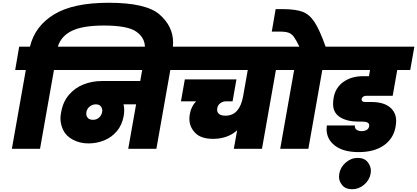

<svg xmlns="http://www.w3.org/2000/svg" viewBox="-20 -1078 3022 1391"><path d="M767 -1058Q1039 -1058 1136.5 -972.5Q1234 -887 1234 -770Q1234 -738 1228 -704L1225 -687H1025L1027 -699Q1030 -718 1030 -735Q1030 -805 967 -849Q904 -893 733 -893Q579 -893 500.5 -854.5Q422 -816 399 -740H476L447 -571H371L270 0H66L167 -571H90L119 -740H197Q233 -889 371.5 -973.5Q510 -1058 767 -1058Z M1291 -571H1214L1113 0H909L966 -322H875Q880 -302 880 -279Q880 -259 876 -237Q864 -172 826.5 -127.5Q789 -83 735 -61Q681 -39 621 -39Q559 -39 509 -65.5Q459 -92 438.5 -134.5Q418 -177 418 -219Q418 -241 423 -265Q436 -340 479.5 -391Q523 -442 585.5 -466.5Q648 -491 718 -491H996L1010 -571H425L454 -740H1320ZM654 -210Q679 -210 697 -225.5Q715 -241 720 -266Q721 -272 721 -277Q721 -294 710 -308Q699 -322 674 -322Q649 -322 629.5 -306Q610 -290 606 -266Q605 -259 605 -253Q605 -237 616.5 -223.5Q628 -210 654 -210Z M2056 -571H1979L1878 0H1674L1698 -134Q1664 -103 1619.5 -87.5Q1575 -72 1524 -72Q1436 -72 1394 -115.5Q1352 -159 1352 -217Q1352 -235 1356 -255Q1365 -307 1401 -344H1291L1319 -503H1693L1665 -344H1619Q1596 -344 1577 -331Q1558 -318 1554 -293Q1553 -287 1553 -282Q1553 -264 1567.5 -252Q1582 -240 1614 -240Q1666 -240 1697.5 -276Q1729 -312 1741 -379L1775 -571H1269L1298 -740H2085Z M2420 -740 2391 -571H2315L2214 0H2010L2111 -571H2034L2063 -740H2149Q2125 -789 2109.5 -810.5Q2094 -832 2072 -840.5Q2050 -849 2008 -849H1949L1977 -1012H2033Q2123 -1011 2172.5 -992.5Q2222 -974 2259 -917.5Q2296 -861 2339 -740Z M2635 -384Q2621 -384 2611.5 -378Q2602 -372 2600 -362Q2600 -359 2600 -357Q2600 -339 2626 -339H2670Q2758 -339 2804 -301.5Q2850 -264 2850 -203Q2850 -183 2846 -160Q2831 -74 2761 -25Q2691 24 2579 24Q2468 24 2407 -22.5Q2346 -69 2346 -143Q2346 -156 2348 -169H2551Q2551 -166 2551 -164Q2551 -145 2565.5 -136.5Q2580 -128 2600 -128Q2621 -128 2636 -136.5Q2651 -145 2654 -162Q2655 -166 2655 -169Q2655 -197 2607 -197H2575Q2496 -197 2444.5 -228.5Q2393 -260 2393 -325Q2393 -345 2397 -369Q2410 -444 2468.5 -485Q2527 -526 2609 -526H2653L2661 -571H2370L2400 -740H2982L2952 -571H2858L2825 -384ZM2665 181Q2656 228 2617.5 260.5Q2579 293 2531 293Q2484 293 2460 264.5Q2436 236 2436 203Q2436 193 2438 181Q2446 133 2485 99.5Q2524 66 2571 66Q2619 66 2643 95.5Q2667 125 2667 160Q2667 170 2665 181Z"/></svg>

Font: Fz Poppins Black
Style: Italic
Weight: 900
Italic angle: -10°
Designer: Ninad Kale (Devanagari), Jonny Pinhorn (Latin)
Foundry: Indian Type Foundry
Version: Vit hóa bi Vntype.Com & FontZin.Com